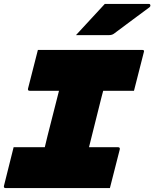

<svg xmlns="http://www.w3.org/2000/svg" viewBox="-55 -953 783 973"><path d="M502 0H-27Q-33 0 -34.5 -3.5Q-36 -7 -35 -11Q-23 -60 -10.5 -109Q2 -158 14 -207H172L186 -265Q201 -322 215 -379Q229 -436 244 -493H95Q89 -493 87.5 -496.5Q86 -500 87 -504Q100 -553 112 -602Q124 -651 137 -700H666Q678 -700 674 -689Q661 -640 649 -591Q637 -542 624 -493H468Q465 -483 462.5 -472.5Q460 -462 457 -451Q442 -390 426.5 -329Q411 -268 396 -207H543Q554 -207 552 -196Q539 -147 527 -98Q515 -49 502 0ZM476 -933H700Q706 -933 707 -926.5Q708 -920 701 -915Q668 -891 641.5 -871Q615 -851 587 -830.5Q559 -810 522 -782Q512 -775 497 -775H330Q367 -815 402.5 -853.5Q438 -892 476 -933Z"/></svg>

Font: Recursive Mn Lnr St XBk
Style: Italic
Weight: 1000
Italic angle: -15°
Monospace: yes
Version: Version 1.079;hotconv 1.0.112;makeotfexe 2.5.65598; ttfautoh